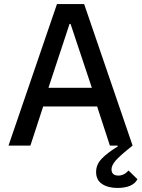

<svg xmlns="http://www.w3.org/2000/svg" viewBox="-20 -718 698 947"><path d="M559 209Q513 209 483.5 189.5Q454 170 454 130Q454 94 481 65.5Q508 37 561 4L560 0H522L459 -193H193L130 0H22L261 -698H395L634 0Q570 51 550 74.5Q530 98 530 117Q530 148 564 148Q592 148 614 123L658 166Q635 209 559 209ZM219 -285H433L328 -600H323Z"/></svg>

Font: Anuphan Medium
Style: Regular
Weight: 500
Designer: Mike Abbink, Paul van der Laan, Pieter van Rosmalen, Mint Tantisuwanna
Foundry: Bold Monday; Cadson Demak
Version: Version 3.002;hotconv 1.0.109;makeotfexe 2.5.65596